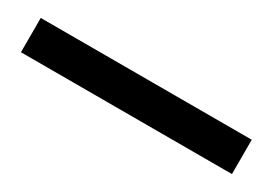

<svg xmlns="http://www.w3.org/2000/svg" viewBox="-12 -89 544 383"><g transform="rotate(30 260.0 102.5)"><path d="M17 63H503V142H17Z"/></g></svg>

Font: Wolseley Sans
Style: Regular
Weight: 400
Designer: Carrois Corporate & Edenspiekermann AG
Foundry: Carrois Corporate GbR & Edenspiekermann AG
Version: Version 4.202